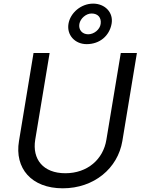

<svg xmlns="http://www.w3.org/2000/svg" viewBox="-20 -1017 781 1050"><path d="M453.8 -775.6C525.6 -775.6 578.1 -821 590.2 -886.4C601.6 -948.2 554.3 -997.2 489.3 -997.2C424 -997.2 364.3 -947.4 354.4 -886.4C344.5 -825.3 389.9 -775.6 453.8 -775.6ZM462.4 -829.5C429.7 -829.5 408.4 -854 414.1 -886.4C419.4 -915.8 450.3 -943.2 480.8 -943.2C516 -943.2 535.2 -920.1 530.5 -886.4C526.6 -855.5 494 -829.5 462.4 -829.5ZM640.6 -727.3 561.8 -252.8C544.7 -146.3 458.8 -69.6 337.4 -69.6C215.9 -69.6 155.5 -146.3 172.6 -252.8L251.4 -727.3H163.4L83.8 -245.7C58.9 -96.6 152 12.8 323.2 12.8C494.3 12.8 624.3 -96.6 649.1 -245.7L728.7 -727.3Z"/></svg>

Font: TID UI
Style: Italic
Weight: 400
Italic angle: -9.39999°
Designer: The TID Project Authors
Foundry: Bakken & Bæck
Version: Version 1.001;hotconv 1.0.109;makeotfexe 2.5.65596